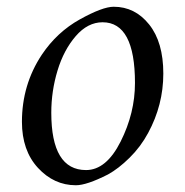

<svg xmlns="http://www.w3.org/2000/svg" viewBox="-20 -529 549 569"><path d="M419 -135Q397 -94 364 -61.5Q331 -29 300 -12Q237 20 205 20Q140 20 92.5 -31.5Q45 -83 45 -168Q45 -278 104 -367Q149 -434 216.5 -471.5Q284 -509 317 -509Q380 -509 422 -456.5Q464 -404 464 -311Q464 -218 419 -135ZM380 -283Q380 -463 284 -463Q240 -463 204.5 -422Q169 -381 150.5 -320Q132 -259 132 -195Q132 -25 235 -25Q295 -25 337.5 -109.5Q380 -194 380 -283Z"/></svg>

Font: Rosarivo
Style: Italic
Weight: 400
Version: Version 1.003